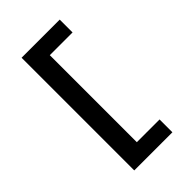

<svg xmlns="http://www.w3.org/2000/svg" viewBox="-282 -922 1164 1164"><g transform="rotate(-45 300.0 -340.0)"><path d="M145 143V-823H472V-713H277V33H472V143Z"/></g></svg>

Font: Iosevka HT Extrabold Extended
Style: Regular
Weight: 800
Width: 7
Monospace: yes
Designer: Belleve Invis
Foundry: Belleve Invis
Version: Version 32.3.0; ttfautohint (v1.8.4)